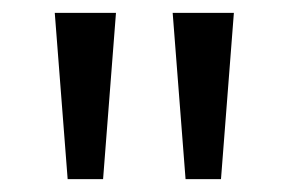

<svg xmlns="http://www.w3.org/2000/svg" viewBox="-20 -734 448 298"><path d="M160 -714 140 -456H85L65 -714ZM343 -714 323 -456H268L248 -714Z"/></svg>

Font: Noto Sans Samaritan
Style: Regular
Weight: 400
Designer: Monotype Design Team
Foundry: Monotype Imaging Inc.
Version: Version 2.001; ttfautohint (v1.8.4.7-5d5b)